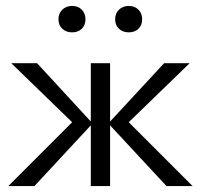

<svg xmlns="http://www.w3.org/2000/svg" viewBox="-20 -627 677 647"><path d="M541 0 345 -211 533 -414H619L390 -192V-239L629 0ZM8 0 247 -239V-192L18 -414H105L292 -211L96 0ZM286 0V-414H351V0ZM223 -518Q203 -518 190 -530Q177 -542 177 -562Q177 -582 190 -594.5Q203 -607 223 -607Q243 -607 255.5 -594.5Q268 -582 268 -562Q268 -542 255.5 -530Q243 -518 223 -518ZM414 -518Q394 -518 381 -530Q368 -542 368 -562Q368 -582 381 -594.5Q394 -607 414 -607Q434 -607 446.5 -594.5Q459 -582 459 -562Q459 -542 446.5 -530Q434 -518 414 -518Z"/></svg>

Font: Ysabeau Office
Style: Regular
Weight: 400
Designer: Christian Thalmann (Catharsis Fonts)
Version: Version 2.001;gftools[0.9.30]; featfreeze: tnum,lnum,ss02